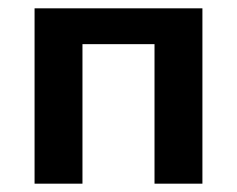

<svg xmlns="http://www.w3.org/2000/svg" viewBox="-20 -441 569 461"><path d="M466 -421V0H351V-335H178V0H63V-421Z"/></svg>

Font: EauTest
Style: Bold
Weight: 700
Designer: Christian Thalmann (Catharsis Fonts)
Version: Version 0.001;PS 000.001;hotconv 1.0.88;makeotf.lib2.5.64775